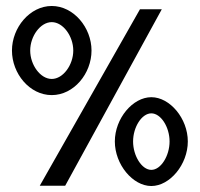

<svg xmlns="http://www.w3.org/2000/svg" viewBox="-20 -611 670 642"><path d="M20 -442C20 -365 79 -293 153 -293C227 -293 286 -365 286 -442C286 -519 226 -591 153 -591C80 -591 20 -519 20 -442ZM81 -442C81 -490 115 -537 153 -537C191 -537 225 -490 225 -442C225 -394 191 -347 153 -347C115 -347 81 -394 81 -442ZM113 10H198L521 -580H448ZM364 -138C364 -61 424 11 486 11C548 11 608 -61 608 -138C608 -215 548 -286 486 -286C424 -286 364 -215 364 -138ZM425 -138C425 -186 454 -232 486 -232C518 -232 547 -186 547 -138C547 -90 518 -43 486 -43C454 -43 425 -90 425 -138Z"/></svg>

Font: Charger Sport
Style: DfBdNrw
Weight: 400
Designer: Jasper
Foundry: Cannot Into Space Fonts
Version: Version 1.1